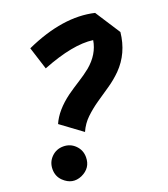

<svg xmlns="http://www.w3.org/2000/svg" viewBox="-144 -814 878 1002"><g transform="rotate(-20 295.0 -313.5)"><path d="M116 -643Q330 -740 497 -701L587 -562Q575 -448 500 -372Q467 -339 428.5 -313Q390 -287 353 -261.5Q316 -236 284.5 -206Q253 -176 235 -135L117 -222Q146 -289 226 -348Q260 -372 295 -394Q330 -416 360 -440Q427 -496 439 -571Q331 -586 156 -517ZM102 -103Q141 -103 168 -76Q195 -49 195 -10Q195 50 138 76Q82 100 36 56Q9 30 9 -9.5Q9 -49 36 -76Q63 -103 102 -103Z"/></g></svg>

Font: Vampiro One
Style: Regular
Weight: 400
Designer: Riccardo De Franceschi
Foundry: Sorkin Type Co.
Version: Version 1.002